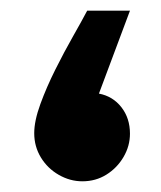

<svg xmlns="http://www.w3.org/2000/svg" viewBox="-20 -339 301 359"><path d="M134 0Q111 0 90 -12Q69 -24 56.5 -44.5Q44 -65 44 -90Q44 -113 55.5 -144.5Q67 -176 83.5 -209Q100 -242 116.5 -271Q133 -300 143 -319H223L165 -164Q191 -159 207 -138.5Q223 -118 223 -89Q223 -66 211 -45.5Q199 -25 179 -12.5Q159 0 134 0Z"/></svg>

Font: Noto Sans
Style: Bold
Weight: 700
Designer: Monotype Design Team
Foundry: Monotype Imaging Inc.
Version: Version 2.000;GOOG;noto-source:20170915:90ef993387c0; ttfaut